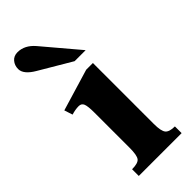

<svg xmlns="http://www.w3.org/2000/svg" viewBox="-214 -678 712 712"><g transform="rotate(-45 142.0 -321.5)"><path d="M269.5 0H44.9V-35.2Q76.7 -35.2 85.7 -47.1Q94.7 -59.1 94.7 -97.7V-281.2Q94.7 -316.4 89.6 -328.6Q84.5 -340.8 70.3 -340.8Q53.2 -340.8 32.2 -334.5L21.5 -367.2L185.5 -416.5H220.7V-97.2Q220.7 -58.6 231 -46.9Q241.2 -35.2 269.5 -35.2ZM235.4 -469.2H177.7L52.7 -543Q8.8 -568.4 8.8 -596.7Q8.8 -615.7 20.3 -629.2Q31.7 -642.6 51.3 -642.6Q88.4 -642.6 117.7 -608.4Z"/></g></svg>

Font: Scheherazade New
Style: Bold
Weight: 700
Designer: SIL International
Foundry: SIL International
Version: Version 4.000